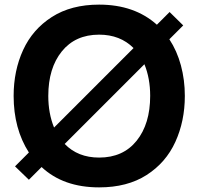

<svg xmlns="http://www.w3.org/2000/svg" viewBox="-20 -797 860 831"><path d="M713 -627Q746 -577 763 -514Q780 -451 780 -382Q780 -273 739 -183Q698 -93 614.5 -39.5Q531 14 409 14Q254 14 160 -74L105 -19L45 -77L105 -137Q39 -240 39 -382Q39 -491 80 -580.5Q121 -670 204.5 -723.5Q288 -777 409 -777Q562 -777 659 -690L714 -745L773 -687ZM214 -245 558 -589Q500 -647 409 -647Q306 -647 247.5 -574.5Q189 -502 189 -382Q189 -306 214 -245ZM630 -382Q630 -458 605 -519L260 -174Q317 -115 409 -115Q513 -115 571.5 -188Q630 -261 630 -382Z"/></svg>

Font: Open Sauce Sans
Style: Bold
Weight: 700
Designer: Alfredo Marco Pradil
Foundry: Creative Sauce Fz LLC
Version: Version 1.477